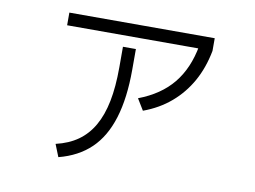

<svg xmlns="http://www.w3.org/2000/svg" viewBox="-66 -674 1012 763"><g transform="rotate(10 440.0 -292.5)"><path d="M192.2 -55.6Q244.4 -67.8 281.1 -93.9Q317.8 -120 341.7 -161.7Q365.6 -203.3 377.2 -261.7Q388.9 -320 388.9 -398.9V-482.2H441.1V-398.9Q441.1 -284.4 416.1 -203.3Q391.1 -122.2 340.6 -73.9Q290 -25.6 212.2 -5.6ZM483.3 -291.1Q571.1 -324.4 620.6 -385Q670 -445.6 686.7 -537.8L742.2 -527.8Q728.9 -457.8 698.3 -403.3Q667.8 -348.9 621.1 -308.9Q574.4 -268.9 511.1 -245.6ZM155.6 -527.8V-578.9H742.2V-527.8Z"/></g></svg>

Font: Paperlogy 3 Light
Style: Regular
Weight: 300
Designer: redesigned by Lee Juim, glyphs from Gmarket Sans & Montserrat
Foundry: PT&
Version: Version 1.001